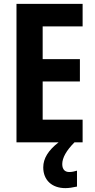

<svg xmlns="http://www.w3.org/2000/svg" viewBox="-20 -734 488 990"><path d="M406 -598V-714H65V0H282C229 41 203 83 203 129C203 195 248 236 317 236C334 236 355 233 377 228V146C364 150 350 153 337 153C316 153 301 141 301 112C301 80 322 42 364 0H406V-117H200V-314H392V-429H200V-598Z"/></svg>

Font: Kathrein 77 Bold Condensed
Style: Regular
Weight: 700
Width: 3
Designer: Lazydogs Typefoundry, based on Open Sans by Ascender Corporation
Foundry: Lazydogs Typefoundry
Version: Version 1.003;PS 001.003;hotconv 1.0.88;makeotf.lib2.5.64775